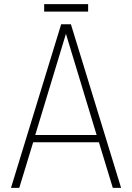

<svg xmlns="http://www.w3.org/2000/svg" viewBox="-20 -906 637 926"><path d="M564 0H524L457 -220H140L73 0H33L275 -789H322ZM446 -255 298 -743 150 -255ZM405 -850H193V-886H405Z"/></svg>

Font: Tanohe Sans ExtraLight
Style: Regular
Weight: 250
Designer: Village Type and Design LLC & Cristiano Sobral
Foundry: Cooper Hewitt Smithsonian Design Museum
Version: Version 1.00;May 30, 2020;FontCreator 12.0.0.2522 64-bit; tt